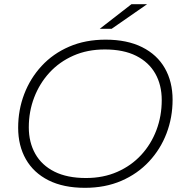

<svg xmlns="http://www.w3.org/2000/svg" viewBox="-20 -895 878 920"><path d="M387 5Q284 5 212.5 -31Q141 -67 104 -132Q67 -197 67 -283Q67 -368 96 -444Q125 -520 179.5 -579Q234 -638 311.5 -671.5Q389 -705 486 -705Q589 -705 661 -669Q733 -633 770 -568Q807 -503 807 -417Q807 -332 778 -256Q749 -180 694 -121Q639 -62 561.5 -28.5Q484 5 387 5ZM392 -42Q475 -42 542 -71.5Q609 -101 656.5 -152.5Q704 -204 729.5 -271.5Q755 -339 755 -415Q755 -488 724 -542.5Q693 -597 632.5 -627.5Q572 -658 482 -658Q399 -658 332 -628.5Q265 -599 217.5 -547.5Q170 -496 144 -428.5Q118 -361 118 -285Q118 -213 149 -158Q180 -103 241 -72.5Q302 -42 392 -42ZM458 -757 610 -875H685L515 -757Z"/></svg>

Font: Montserrat Thin Light
Style: Italic
Weight: 300
Italic angle: -11.3°
Version: Version 9.000